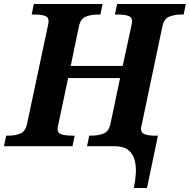

<svg xmlns="http://www.w3.org/2000/svg" viewBox="-43 -734 953 964"><path d="M629 210Q637 173 639 136Q641 99 632.5 68Q624 37 600 18.5Q576 0 531 0H394L405 -53H418Q450 -53 477 -63.5Q504 -74 512 -114L560 -342H299L250 -110Q246 -96 246 -87Q246 -65 267 -59Q288 -53 319 -53H332L321 0H-23L-12 -53H1Q33 -53 59 -63.5Q85 -74 93 -113L195 -593Q201 -620 201 -627Q201 -649 181 -655Q161 -661 129 -661H116L127 -714H472L461 -661H448Q415 -661 388 -650.5Q361 -640 353 -600L312 -403H573L615 -597Q620 -620 620 -627Q620 -649 599.5 -655Q579 -661 547 -661H534L545 -714H890L879 -661H866Q834 -661 807 -650.5Q780 -640 772 -600L669 -110Q665 -96 665 -87Q665 -68 681.5 -61Q698 -54 725 -53H750L695 210Z"/></svg>

Font: Noto Serif
Style: Bold Italic
Weight: 700
Italic angle: -12°
Designer: Monotype Design Team
Foundry: Monotype Imaging Inc.
Version: Version 2.013